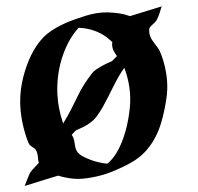

<svg xmlns="http://www.w3.org/2000/svg" viewBox="-20 -557 636 618"><path d="M59.6 41.5Q64.7 28.6 67.7 20.4Q70.8 12.2 73.1 7Q75.4 1.7 77.6 -2Q79.8 -5.6 83.3 -9.5Q86.7 -13.4 91.8 -18.7Q96.9 -23.9 105.2 -33Q103.5 -37.4 103 -41.9Q102.5 -46.4 102.1 -51Q101.6 -55.7 100.6 -60.7Q99.6 -65.7 97.2 -71Q95 -75.7 91.8 -78.4Q88.6 -81.1 85.3 -83.1Q82 -85.2 79 -87.4Q75.9 -89.6 73.7 -93.5Q71 -98.1 68.6 -104.6Q66.2 -111.1 64 -117.9Q61.8 -124.8 59.9 -131.5Q58.1 -138.2 56.6 -143.3Q49.3 -171.4 46.5 -199.8Q43.7 -228.3 46.1 -257.1Q47.4 -272.9 50.8 -290.5Q54.2 -308.1 59.6 -325.9Q64.9 -343.8 72.1 -361.3Q79.3 -378.9 88.6 -395Q97.9 -411.1 109 -424.9Q120.1 -438.7 133.1 -449Q146.7 -459.7 161.5 -468Q176.3 -476.3 191.8 -483.2Q207.3 -490 223.5 -495.5Q239.7 -501 256.1 -506.3Q272.9 -511.7 291 -514.6Q309.1 -517.6 326.9 -517.1Q346.4 -516.6 364 -513.9Q381.6 -511.2 398.4 -505.1L501 -536.6Q500.2 -534.9 499.8 -534.2Q499.3 -533.4 499 -532.8Q498.8 -532.2 498.4 -531.2Q498 -530.3 497.3 -528.6Q497.1 -528.1 496.6 -527Q496.1 -525.9 496.3 -526.4Q496.6 -527.1 497.1 -528.6Q497.6 -530 498 -531.2Q498.5 -532.5 498.8 -533.1Q499 -533.7 498.8 -532.7Q497.8 -528.3 496.2 -522.9Q494.6 -517.6 492.7 -512.1Q490.7 -506.6 488.6 -501.5Q486.6 -496.3 484.4 -492.7Q480.7 -486.3 475.2 -481.7Q469.7 -477.1 464.8 -471.7Q463.6 -470.5 462.5 -468.9Q461.4 -467.3 460.7 -465.6Q460.2 -463.1 460.2 -462.2Q459.7 -451.9 462 -444.2Q464.4 -436.5 468.5 -429.8Q472.7 -423.1 477.9 -416.6Q483.2 -410.2 488.3 -402.6Q492.7 -396 495.8 -388.8Q499 -381.6 501.5 -374.3Q511.7 -344.7 516 -313.6Q520.3 -282.5 517.1 -251.5Q516.6 -246.8 515.7 -241.1Q514.9 -235.4 513.9 -229.5Q512.9 -223.6 512 -218.3Q511 -212.9 510.3 -209Q505.1 -181.6 496.9 -156Q488.8 -130.4 475.8 -107.7Q462.9 -85 444.5 -65.9Q426 -46.9 400.4 -32.7Q370.8 -16.4 339 -3.8Q307.1 8.8 273.7 14.4Q260.3 16.8 246 18.2Q231.7 19.5 218 18.3Q206.5 17.3 193.4 14.9Q180.2 12.5 167 8.3Q140.1 16.6 113.3 24.8Q86.4 33 59.6 41.5ZM224.4 -137.5Q220.7 -134 217.4 -130.2Q214.1 -126.5 210.7 -122.8Q213.6 -119.4 216.1 -113.5Q219 -105.7 219.8 -98.6Q220.7 -91.6 222 -85Q223.4 -78.4 226.4 -72.1Q229.5 -65.9 236.8 -60.1Q238.3 -58.8 241.1 -57Q243.9 -55.2 245.8 -54.2Q259 -47.1 272.8 -42Q286.6 -36.9 301.3 -33.9Q307.9 -32.5 314 -31.5Q320.1 -30.5 326.4 -30.5Q334.2 -37.6 340.9 -45.4Q347.7 -53.2 353.5 -62.5Q363 -77.6 370.6 -95.9Q378.2 -114.3 383.7 -133.8Q389.2 -153.3 392.7 -173Q396.2 -192.6 397.9 -210.2Q401.1 -242.4 396.5 -275.4Q391.8 -308.3 380.1 -338.6Q375.2 -332.3 371.1 -325.6Q366.9 -318.8 362.8 -312Q353.5 -295.9 345.2 -279.3Q336.9 -262.7 328.6 -246.1Q320.3 -229.5 311.2 -213.3Q302 -197 291 -182.1Q285.2 -174.3 278.3 -168.3Q271.5 -162.4 263.8 -157.3Q256.1 -152.3 247.8 -148.2Q239.5 -144 230.7 -140.1ZM340.3 -360.1Q344.5 -364 348.4 -368.2Q352.3 -372.3 356.4 -376.5Q350.1 -385 345.6 -394Q341.1 -403.1 340.8 -414.6Q340.8 -418.9 341.6 -423.1Q340.6 -422.6 340.3 -422.6Q336.2 -426.3 332 -429.9Q327.9 -433.6 323.5 -437Q303.7 -451.7 280.5 -459.2Q257.3 -466.8 232.9 -467.5Q213.9 -446.5 200.3 -420.7Q186.8 -394.8 178.3 -366.6Q169.9 -338.4 166.6 -309.2Q163.3 -280 164.8 -252.4Q166 -229.2 170.5 -206.8Q175 -184.3 182.4 -162.4L183.1 -159.7L185.1 -162.6Q191.9 -173.6 198.1 -184.7Q204.3 -195.8 210 -207.3Q222.4 -232.2 234.7 -256.7Q247.1 -281.2 263.4 -303.7Q269 -311.5 275.1 -319.6Q281.2 -327.6 289.1 -333Q301.3 -341.3 314 -347.9Q326.7 -354.5 340.3 -360.1ZM301.5 -16.1Q300.3 -15.6 301.4 -16Q302.5 -16.4 304.7 -17.1Q303.7 -16.8 303 -16.6Q302.2 -16.4 301.5 -16.1ZM345.2 -336.4 344.2 -336.2Q343.8 -335.9 345.2 -336.4ZM344 -32Q344.2 -32.2 344.7 -32.2Q344.2 -32.2 344 -32ZM209 -131.3 208.5 -131.1Z"/></svg>

Font: Autopia
Style: Bold
Weight: 700
Designer: Antoine Gelgon
Foundry: Antoine Gelgon
Version: 001.000